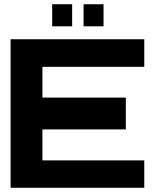

<svg xmlns="http://www.w3.org/2000/svg" viewBox="-20 -885 730 905"><path d="M660 -570H180V-425H573V-275H180V-129H660V0H30V-700H660ZM226 -865H320V-761H226ZM374 -865H468V-761H374Z"/></svg>

Font: Vina Sans
Style: Regular
Weight: 400
Designer: Andree Nguyen
Foundry: Nguyen Type Foundry
Version: Version 1.002; ttfautohint (v1.8.4.7-5d5b);gftools[0.9.28]